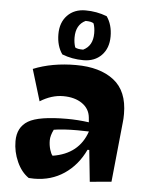

<svg xmlns="http://www.w3.org/2000/svg" viewBox="-55 -810 690 879"><g transform="rotate(5 290.0 -371.0)"><path d="M135 23Q118 23 110 22Q76 -1 55.5 -46.5Q35 -92 35 -141Q35 -205 83.5 -234Q132 -263 262 -263Q310 -263 362 -256L360 -278Q356 -318 322 -341.5Q288 -365 235 -365Q182 -365 129 -332L85 -477Q171 -512 281 -512Q391 -512 455 -462.5Q519 -413 519 -308Q519 -284 517 -270L489 6L390 15L375 -130H367Q333 -58 273 -17.5Q213 23 135 23ZM366 -214 313 -215Q247 -215 205 -208Q191 -180 191 -158Q191 -136 197 -116Q203 -96 210 -89Q330 -108 366 -214ZM401 -747Q427 -710 427 -656Q427 -602 395.5 -569.5Q364 -537 312 -537Q260 -537 214 -555Q188 -592 188 -646Q188 -700 219.5 -732.5Q251 -765 302.5 -765Q354 -765 401 -747ZM351 -664Q351 -690 344 -709Q334 -717 307 -717Q263 -696 263 -637Q263 -613 270 -592Q280 -585 307 -585Q351 -606 351 -664Z"/></g></svg>

Font: Joti One
Style: Regular
Weight: 400
Designer: Eduardo Rodriguez Tunni
Foundry: Eduardo Rodriguez Tunni
Version: Version 1.001